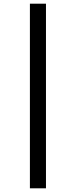

<svg xmlns="http://www.w3.org/2000/svg" viewBox="-20 -785 448 1040"><path d="M142 235H229V-765H142Z"/></svg>

Font: Noto Sans UI Condensed Medium
Style: Italic
Weight: 500
Width: 3
Italic angle: -12°
Designer: Monotype Design Team
Foundry: Monotype Imaging Inc.
Version: Version 1.901